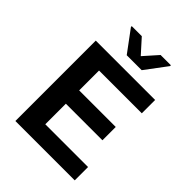

<svg xmlns="http://www.w3.org/2000/svg" viewBox="-251 -1033 1162 1162"><g transform="rotate(45 330.0 -452.0)"><path d="M92 0V-688H600V-574H234V-404H547V-290H234V-114H600V0ZM287 -758 184 -897V-904H270L351 -814L431 -904H519V-897L415 -758Z"/></g></svg>

Font: Saira SemiExpanded SemiBold
Style: Regular
Weight: 600
Width: 6
Designer: Hector Gatti with collaboration of the Omnibus-Type team
Foundry: Omnibus-Type
Version: Version 1.101